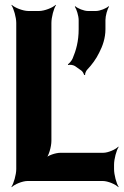

<svg xmlns="http://www.w3.org/2000/svg" viewBox="-20 -757 519 803"><path d="M195 -168V-661C195 -685 205 -722 214 -735L213 -737C201 -725 166 -711 143 -711H99C76 -711 41 -725 29 -737L28 -735C37 -722 48 -685 48 -661V-50C48 -26 37 11 28 24L29 26C40 14 74 0 95 0H410C431 0 464 14 475 26L476 24C467 11 457 -26 457 -50V-68C457 -92 467 -129 476 -142L475 -144C464 -132 432 -118 412 -118H233C213 -118 179 -107 169 -94L171 -92C184 -104 195 -144 195 -168ZM293 -481 320 -462C325 -459 331 -448 332 -443L336 -444C335 -449 340 -461 345 -466C364 -486 382 -510 395 -537C409 -564 421 -597 421 -635V-673C421 -691 429 -719 436 -729L434 -731C425 -722 398 -711 381 -711H348C331 -711 304 -722 295 -731L293 -729C300 -719 309 -691 309 -673V-635C309 -584 298 -546 284 -513C280 -503 269 -491 264 -488L265 -485C271 -487 285 -486 293 -481Z"/></svg>

Font: Asimov
Style: EdgeExtreme
Weight: 500
Designer: Google
Version: Version 2.000980: 2014